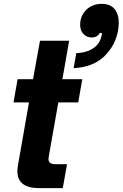

<svg xmlns="http://www.w3.org/2000/svg" viewBox="-20 -974 635 994"><path d="M183 0Q70 0 70 -88Q70 -102 73 -118L130 -444H50L71 -564H151L187 -763H338L303 -564H406L385 -444H282L233 -167Q231 -157 231 -151Q231 -124 265 -124H327L305 0ZM375 -699Q432 -701 467.5 -727.5Q503 -754 508 -803H496Q484 -780 454 -780Q430 -780 412.5 -797.5Q395 -815 395 -845Q395 -892 426.5 -923Q458 -954 507 -954Q551 -954 573 -927.5Q595 -901 595 -854Q595 -843 591 -815Q577 -738 520 -682.5Q463 -627 361 -621Z"/></svg>

Font: Open Sauce Sans ExBold Italic
Style: Regular
Weight: 800
Italic angle: -10°
Designer: Alfredo Marco Pradil
Foundry: Creative Sauce Fz LLC
Version: Version 1.477